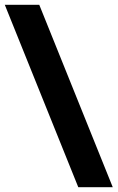

<svg xmlns="http://www.w3.org/2000/svg" viewBox="-40 -722 491 802"><path d="M-20 -702H124L431 60H287Z"/></svg>

Font: Teko Variable Light
Style: Regular
Weight: 300
Designer: Manushi Parikh, Jonny Pinhorn
Foundry: Indian Type Foundry
Version: Version 3.000